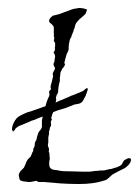

<svg xmlns="http://www.w3.org/2000/svg" viewBox="-20 -454 349 481"><path d="M179 7Q154 7 132 5.5Q110 4 90 2H76Q74 0 71 -1L61 1Q57 2 53.5 2Q50 2 45 1Q41 1 37 0Q33 -1 31 -2Q28 -5 28 -11Q27 -12 27 -15Q27 -19 31 -25L40 -34L44 -43Q45 -45 45 -46Q45 -47 46 -48L49 -54L57 -62L61 -72Q65 -78 63 -80Q68 -89 67 -92Q67 -98 71 -103L73 -112L76 -121Q76 -123 78 -124Q78 -125 79 -126Q80 -127 81 -128Q86 -135 85 -139V-152L87 -162L76 -158L67 -154Q65 -153 62 -152.5Q59 -152 56 -150L32 -140Q26 -138 23 -135.5Q20 -133 18 -131Q18 -128 14 -126Q12 -122 12 -125Q12 -128 10 -128Q10 -137 13 -143Q16 -151 22 -158Q22 -159 30 -164L38 -168Q40 -169 44.5 -171Q49 -173 57 -175L94 -188Q97 -201 103 -213Q105 -219 103 -221Q103 -225 104 -227Q109 -229 107 -233Q106 -238 108 -242Q108 -244 109 -246L111 -254L113 -263Q113 -267 112 -267Q112 -272 115 -276Q118 -281 118 -284Q114 -289 114 -294Q115 -296 116 -299Q117 -302 117 -307Q118 -309 118 -312Q118 -318 114 -322Q116 -324 116 -326Q118 -328 118 -332Q116 -334 118 -336V-342Q119 -344 117 -348Q114 -352 115 -353Q117 -361 115 -362V-370Q114 -372 115 -379Q115 -387 114 -388L110 -393L105 -397Q103 -399 103 -402Q103 -406 108 -411Q113 -416 114 -415L122 -417Q131 -419 140 -423L159 -430Q164 -432 169 -432.5Q174 -433 178 -434Q189 -434 198 -430Q196 -421 193 -418L183 -409Q180 -407 177.5 -404Q175 -401 173 -399Q169 -395 167 -385Q167 -385 167 -384Q167 -383 165 -381Q165 -379 164 -376Q163 -373 162 -371Q161 -369 160 -366.5Q159 -364 159 -362Q156 -357 156 -357Q155 -356 153 -345Q152 -340 152 -336Q152 -332 152 -330Q152 -330 150 -324Q147 -320 147 -318L144 -308L141 -296Q143 -294 143 -293L141 -288L140 -287Q138 -283 136 -282Q136 -281 135 -279.5Q134 -278 133 -276Q131 -272 131 -268Q131 -262 130 -261V-252Q130 -250 128 -244L126 -232Q126 -224 125 -221L122 -216L120 -209Q122 -204 119 -197L130 -202L140 -206L154 -212L158 -214Q164 -216 164 -216L188 -226L195 -232Q200 -235 200 -230L195 -215Q194 -213 192 -209.5Q190 -206 188 -202Q185 -196 177 -194L166 -192L146 -184L126 -178L113 -173V-172Q113 -172 111 -168L108 -157Q110 -157 110 -155Q110 -154 109 -153Q109 -153 107 -148Q108 -147 108 -140Q108 -139 105 -134Q105 -131 103 -125Q102 -121 103 -119Q102 -115 101.5 -112.5Q101 -110 101 -108V-96Q99 -91 101 -86Q104 -80 102 -75Q104 -71 104 -66Q104 -58 105 -57Q102 -46 104 -37Q107 -28 121 -28Q133 -25 145 -25Q157 -25 167 -24.5Q177 -24 185 -24H203Q210 -24 212 -25Q217 -25 219 -26Q221 -26 224 -26Q227 -26 231 -27H234Q236 -27 238.5 -27Q241 -27 245 -28Q256 -31 260 -31Q262 -32 265.5 -33Q269 -34 273 -35Q281 -38 285 -42Q286 -44 287 -46Q288 -48 289 -49Q290 -53 296 -55Q303 -60 308 -56V-53Q308 -49 304 -43Q301 -40 298 -37Q295 -34 291 -32L275 -24L262 -17L253 -9Q247 -3 242 -2Q215 7 179 7Z"/></svg>

Font: Estonia
Style: Regular
Weight: 400
Designer: Robert E. Leuschke
Foundry: Robert E. Leuschke
Version: Version 1.014; ttfautohint (v1.8.3)